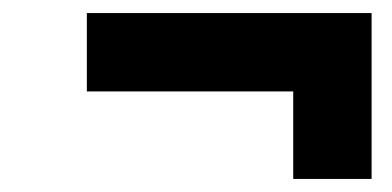

<svg xmlns="http://www.w3.org/2000/svg" viewBox="-20 -378 600 294"><path d="M113 -358H549V-104H429V-238H113Z"/></svg>

Font: Titillium Web
Style: Bold Italic
Weight: 700
Italic angle: -13°
Version: Version 1.001;PS 57.000;hotconv 1.0.70;makeotf.lib2.5.55311